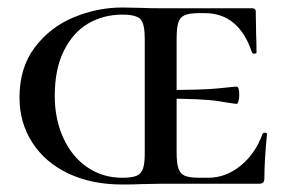

<svg xmlns="http://www.w3.org/2000/svg" viewBox="-20 -490 764 512"><path d="M32 -230Q32 -310 73 -364Q114 -418 177 -444Q240 -470 306 -470L357 -469Q374 -468 407 -468H652Q662 -468 662 -460L663 -398Q664 -379 664 -350Q664 -347 658.5 -347Q653 -347 652 -350Q617 -455 526 -455H511Q485 -455 472.5 -449.5Q460 -444 455.5 -430Q451 -416 451 -386V-85Q451 -56 455.5 -41.5Q460 -27 472.5 -21.5Q485 -16 511 -16H535Q582 -16 621.5 -48Q661 -80 680 -133Q681 -136 686.5 -136Q692 -136 692 -133Q685 -61 685 -15Q685 -7 682 -3.5Q679 0 670 0H407L356 1Q339 2 306 2Q224 2 162 -27.5Q100 -57 66 -110Q32 -163 32 -230ZM366 -81V-387Q366 -427 354.5 -439Q343 -451 306 -451Q256 -451 215.5 -427.5Q175 -404 150.5 -355Q126 -306 126 -234Q126 -173 148.5 -123Q171 -73 212 -44.5Q253 -16 306 -16Q331 -16 343.5 -21Q356 -26 361 -39.5Q366 -53 366 -81ZM414 -227V-250Q522 -250 564 -254.5Q606 -259 611 -259Q618 -259 618 -237Q618 -228 616 -220.5Q614 -213 611 -213Q606 -213 564 -220Q522 -227 414 -227Z"/></svg>

Font: Cormorant SC SemiBold
Style: Regular
Weight: 600
Designer: Christian Thalmann (Catharsis Fonts)
Foundry: Catharsis Fonts
Version: Version 4.000